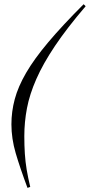

<svg xmlns="http://www.w3.org/2000/svg" viewBox="-20 -762 425 908"><path d="M385 -732.5Q296.5 -629 240 -544.8Q183.5 -460.5 151.8 -388.2Q120 -316 107.5 -250.2Q95 -184.5 95 -118.5Q95 -73 97.5 -35Q100 3 106.2 40.5Q112.5 78 123 122L110 126.5Q74.5 31.5 54.2 -37.8Q34 -107 34 -174Q34 -234.5 49.8 -293.2Q65.5 -352 103.5 -417.5Q141.5 -483 208 -562Q274.5 -641 375.5 -742Z"/></svg>

Font: Newsreader Display
Style: Italic
Weight: 400
Italic angle: -17°
Designer: Hugues Gentile
Foundry: Production Type
Version: Version 1.001